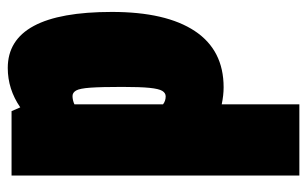

<svg xmlns="http://www.w3.org/2000/svg" viewBox="-172 -428 810 507"><g transform="rotate(-90 233.5 -175.0)"><path d="M23 210V-550H193L203 -527Q251 -560 307 -560Q455 -560 455 -285Q455 -142 404.5 -66Q354 10 256 10Q235 10 211 5V210ZM232 -143Q241 -143 246.5 -152Q252 -161 254.5 -185.5Q257 -210 257 -258Q257 -313 255 -341.5Q253 -370 247.5 -379.5Q242 -389 233 -389Q222 -389 211 -384V-150Q220 -143 232 -143Z"/></g></svg>

Font: Georama Condensed Black
Style: Regular
Weight: 900
Width: 3
Designer: Jean-Baptiste Levee
Foundry: Production Type
Version: Version 1.000